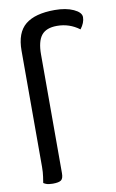

<svg xmlns="http://www.w3.org/2000/svg" viewBox="-85 -785 507 839"><g transform="rotate(-10 168.0 -365.0)"><path d="M219 -738Q269 -738 302.5 -722.5Q336 -707 336 -686Q336 -661 316 -635Q272 -668 217 -668Q169 -668 148 -641.5Q127 -615 127 -557V-30Q127 -7 117 0.5Q107 8 80 8Q61 8 50 3.5Q39 -1 39 -3Q40 -9 43 -29Q46 -49 46 -72V-588Q46 -668 89 -703Q132 -738 219 -738Z"/></g></svg>

Font: Yanone Kaffeesatz
Style: Regular
Weight: 400
Designer: Yanone (Cyrillic: Daniel Pouzeot & Huerta Tipografica)
Foundry: Yanone
Version: Version 1.100;PS 001.100;hotconv 1.0.70;makeotf.lib2.5.58329